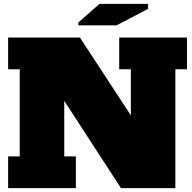

<svg xmlns="http://www.w3.org/2000/svg" viewBox="-20 -972 992 992"><path d="M596 -778H946V-614H886V0H605L312 -451V-164H372V0H22V-164H82V-614H22V-778H393L656 -376V-614H596ZM582 -841H385V-856L494 -952H745V-926Z"/></svg>

Font: Alfa Slab One
Style: Regular
Weight: 400
Designer: JM Sole
Foundry: JM Sole
Version: Version 1.001